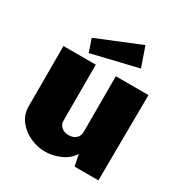

<svg xmlns="http://www.w3.org/2000/svg" viewBox="-176 -887 979 1029"><g transform="rotate(30 313.0 -372.0)"><path d="M50 -157V-530H250V-185Q250 -161 266.5 -145.5Q283 -130 312 -130Q341 -130 357.5 -145.5Q374 -161 374 -185V-530H576L572 0H425L410 -70Q385 -30 338 -10Q291 10 246 10Q201 10 155.5 -10Q110 -30 80 -68Q50 -106 50 -157ZM470 -633 186 -565 159 -644 428 -754Z"/></g></svg>

Font: Morrison Black
Style: Regular
Weight: 900
Designer: Pablo Impallari, Rodrigo Fuenzalida (Modified by Dan O. Williams)
Version: Version 0.03;June 6, 2019;FontCreator 11.5.0.2425 64-bit; tt